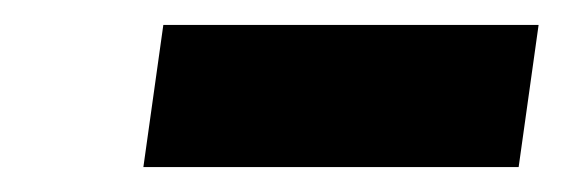

<svg xmlns="http://www.w3.org/2000/svg" viewBox="-20 -710 452 154"><path d="M95 -576 111 -690H412L396 -576Z"/></svg>

Font: Finlandica
Style: Italic
Weight: 400
Italic angle: -8°
Designer: Niklas Ekholm, Juho Hiilivirta, Jaakko Suomalainen
Foundry: Helsinki Type Studio
Version: Version 1.064